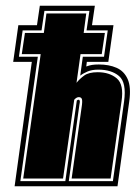

<svg xmlns="http://www.w3.org/2000/svg" viewBox="-20 -650 477 670"><path d="M31 0 91 -434H26L44 -562H109L119 -630H311L301 -562H376L358 -434H283L281 -418Q292 -422 301.5 -423.5Q311 -425 325 -425Q360 -425 386.5 -413.5Q413 -402 425.5 -374Q438 -346 431 -296L390 0ZM51 -18H208L248 -299Q251 -302 254 -302Q257 -302 258 -299Q259 -297 258.5 -293Q258 -289 257 -284L220 -18H374L413 -296Q422 -362 395.5 -384.5Q369 -407 323 -407Q301 -407 285.5 -400.5Q270 -394 260 -386L269 -452H343L356 -544H282L292 -612H135L125 -544H59L46 -452H112ZM61 -27 122 -461H56L67 -535H133L142 -603H281L272 -535H346L335 -461H261L247 -361Q258 -375 274 -386.5Q290 -398 321 -398Q362 -398 387.5 -376.5Q413 -355 404 -296L366 -27H230L266 -284Q268 -301 265 -306Q262 -311 255 -311Q247 -311 239 -302L200 -27Z"/></svg>

Font: Alumni Sans Collegiate One
Style: Italic
Weight: 400
Italic angle: -8°
Designer: Robert E. Leuschke
Foundry: Robert E. Leuschke
Version: Version 1.100